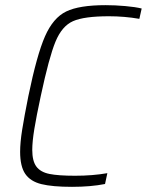

<svg xmlns="http://www.w3.org/2000/svg" viewBox="-20 -716 569 744"><path d="M58 -128Q58 -164 66 -214Q74 -264 90 -344Q123 -504 154.5 -575.5Q186 -647 236.5 -671.5Q287 -696 389 -696Q426 -696 465.5 -692.5Q505 -689 529 -683L520 -643Q462 -653 402 -653Q306 -653 263 -634Q220 -615 195 -554.5Q170 -494 138 -344Q121 -265 113 -216Q105 -167 105 -135Q105 -92 121 -70.5Q137 -49 171.5 -42Q206 -35 271 -35Q339 -35 396 -45L387 -3Q332 8 259 8Q183 8 140.5 -2.5Q98 -13 78 -42Q58 -71 58 -128Z"/></svg>

Font: Saira Semi Condensed ExtraLight
Style: Italic
Weight: 200
Width: 4
Italic angle: -12°
Designer: Hector Gatti with collaboration of the Omnibus-Type team
Foundry: Omnibus-Type
Version: Version 1.001; ttfautohint (v1.8)